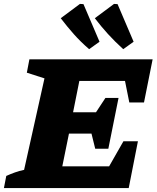

<svg xmlns="http://www.w3.org/2000/svg" viewBox="-55 -960 799 980"><path d="M-35 0 -23 -62Q-1 -72 21.5 -80Q44 -88 68 -93L172 -560L82 -589L95 -657H724L680 -437H605L583 -547H350L318 -387H435L483 -460H550L498 -201H431L412 -278H297L263 -111H502L575 -239H649L602 0ZM400 -709Q356 -747 321.5 -786Q287 -825 255 -867L353 -940L371 -939L453 -747ZM574 -709Q531 -748 496 -786.5Q461 -825 429 -867L527 -940L545 -939L627 -747Z"/></svg>

Font: Piazzolla SC ExtraBold
Style: Italic
Weight: 800
Italic angle: -11.3°
Designer: Juan Pablo del Peral
Foundry: Huerta Tipografica
Version: Version 1.330